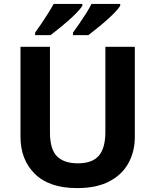

<svg xmlns="http://www.w3.org/2000/svg" viewBox="-20 -954 796 984"><path d="M671 -252Q671 -178 638.5 -118.5Q606 -59 540.5 -24.5Q475 10 375 10Q233 10 159 -62.5Q85 -135 85 -254V-714H236V-277Q236 -189 272 -153Q308 -117 379 -117Q453 -117 486.5 -156Q520 -195 520 -278V-714H671ZM596 -924Q588 -911 569 -891Q550 -871 525 -849Q500 -827 475.5 -807.5Q451 -788 433 -774H354V-787Q368 -806 386 -832Q404 -858 421 -885Q438 -912 449 -934H596ZM402 -924Q394 -911 375 -891Q356 -871 331 -849Q306 -827 281.5 -807.5Q257 -788 239 -774H160V-787Q174 -806 191.5 -832Q209 -858 226 -885Q243 -912 255 -934H402Z"/></svg>

Font: Noto Sans Tamil
Style: Bold
Weight: 700
Designer: Jelle Bosma - Monotype Design Team
Foundry: Monotype Imaging Inc.
Version: Version 2.004; ttfautohint (v1.8.4.7-5d5b)